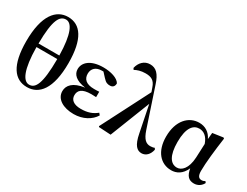

<svg xmlns="http://www.w3.org/2000/svg" viewBox="-77 -1385 2533 1968"><g transform="rotate(30 1190.0 -401.5)"><path d="M285 16C428 16 533 -105 533 -409C533 -693 443 -819 295 -819C155 -819 45 -697 45 -389C45 -105 137 16 285 16ZM292 -17C222 -17 169 -121 166 -389H412C411 -89 364 -17 292 -17ZM166 -431C168 -716 217 -785 289 -785C357 -785 408 -682 412 -431Z M838 16C946 16 1035 -35 1078 -106L1060 -128C1010 -87 955 -67 875 -67C788 -67 749 -104 749 -156C749 -212 783 -252 896 -252C908 -252 921 -252 952 -250V-314C927 -312 911 -312 891 -312C794 -312 757 -355 757 -416C757 -477 799 -515 868 -515H886L931 -466C966 -427 986 -423 1015 -423C1048 -423 1067 -444 1066 -479C1039 -527 954 -552 866 -552C715 -552 644 -483 644 -405C644 -343 692 -294 806 -278C670 -260 621 -198 621 -131C621 -38 714 16 838 16Z M1641 16C1691 16 1730 -22 1743 -84L1733 -101C1719 -95 1698 -92 1683 -92C1634 -92 1598 -119 1566 -214L1415 -667C1380 -775 1336 -819 1265 -819C1197 -819 1149 -769 1134 -701L1145 -684C1174 -700 1215 -715 1270 -715C1336 -715 1377 -697 1401 -625L1418 -577L1126 -7L1132 1L1273 9L1458 -463L1521 -151C1546 -18 1590 16 1641 16Z M1991 15C2053 15 2115 -15 2152 -100C2167 -18 2199 16 2262 16C2310 16 2348 -13 2365 -49L2353 -65C2341 -58 2330 -53 2313 -53C2278 -53 2261 -76 2261 -135C2261 -229 2279 -389 2300 -537L2290 -545L2166 -527L2159 -451C2128 -516 2072 -552 2001 -552C1878 -552 1775 -449 1775 -259C1775 -86 1865 15 1991 15ZM2156 -391 2149 -227C2142 -90 2082 -38 2029 -38C1954 -38 1904 -109 1904 -270C1904 -441 1962 -500 2031 -500C2082 -500 2129 -470 2156 -391Z"/></g></svg>

Font: Noto Serif KR
Style: Bold
Weight: 700
Designer: Ryoko NISHIZUKA 西塚涼子 (kana & ideographs); Frank Grießhammer (Latin, Greek & Cyrillic); Wenlong ZHANG 张文龙 (bopomofo); San
Foundry: Adobe
Version: Version 2.001;hotconv 1.1.0;makeotfexe 2.6.0